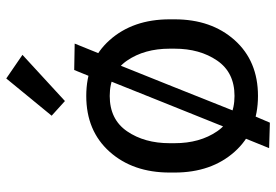

<svg xmlns="http://www.w3.org/2000/svg" viewBox="-153 -668 873 607"><g transform="rotate(-90 283.5 -364.5)"><path d="M41.5 -249V-264.6Q41.5 -380.9 107.4 -454.6Q173.3 -528.3 283.7 -528.3Q394 -528.3 460 -454.6Q525.9 -380.9 525.9 -264.6V-249Q525.9 -132.8 460 -59.1Q394 14.6 283.7 14.6Q173.3 14.6 107.4 -59.1Q41.5 -132.8 41.5 -249ZM134.3 -264.6V-249Q134.3 -169.4 171.9 -114.5Q209.5 -59.6 283.7 -59.6Q357.9 -59.6 395.5 -114.5Q433.1 -169.4 433.1 -249V-264.6Q433.1 -344.2 395.5 -399.2Q357.9 -454.1 283.7 -454.1Q209.5 -454.1 171.9 -399.2Q134.3 -344.2 134.3 -264.6ZM118.7 49.8 159.7 -51.3 168.5 -48.8 266.6 -293 314.9 -258.8 225.6 -34.7 235.4 -32.7 199.2 52.2ZM365.7 -566.4 449.2 -564.9 411.1 -470.7 400.9 -473.1 314.9 -258.8 266.6 -293 344.2 -486.8 334.5 -489.7ZM221.2 -637.7 338.9 -781.2 413.6 -730 267.6 -595.7Z"/></g></svg>

Font: RobotoFlex
Style: Regular
Weight: 400
Designer: Berlow after Robertson
Foundry: Google
Version: Version 2.136